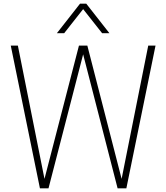

<svg xmlns="http://www.w3.org/2000/svg" viewBox="-20 -1030 912 1053"><path d="M673 3H625L436 -732L246 3H199L39 -780H78L224 -49L413 -780H459L647 -49L793 -780H833ZM580 -848H540L436 -980L332 -848H292L419 -1010H453Z"/></svg>

Font: Tanohe Sans ExtraLight
Style: Regular
Weight: 250
Designer: Village Type and Design LLC & Cristiano Sobral
Foundry: Cooper Hewitt Smithsonian Design Museum
Version: Version 1.00;May 30, 2020;FontCreator 12.0.0.2522 64-bit; tt